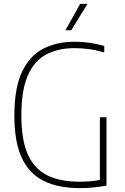

<svg xmlns="http://www.w3.org/2000/svg" viewBox="-20 -964 642 989"><path d="M390 5Q280.5 5 205.5 -32Q130.5 -69 92.2 -151Q54 -233 54 -369Q54 -509.5 92.8 -592.8Q131.5 -676 201.5 -712.5Q271.5 -749 365.5 -749Q441 -749 517 -727.5V-693.5Q474 -706.5 436.8 -711.2Q399.5 -716 363.5 -716Q280.5 -716 219 -684Q157.5 -652 123.8 -576.2Q90 -500.5 90 -369.5Q90 -243 123.5 -168.2Q157 -93.5 223.5 -60.8Q290 -28 390 -28Q447.5 -28 494.5 -37V-360H528.5V-8Q487 -0.5 455.2 2.2Q423.5 5 390 5ZM317 -808 393 -944H430.5L347 -808Z"/></svg>

Font: Encode Sans SmCnd Th
Style: Regular
Weight: 100
Width: 4
Designer: Multiple Designers
Foundry: Impallari Type
Version: Version 3.002; ttfautohint (v1.8.3) -l 8 -r 50 -G 200 -x 14 